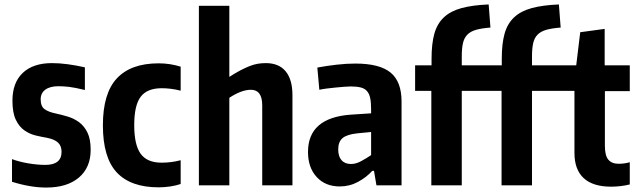

<svg xmlns="http://www.w3.org/2000/svg" viewBox="-20 -834 2872 864"><path d="M188 10Q117 10 34 -16V-118Q66 -106 107 -99Q148 -92 184 -92Q257 -92 257 -151Q257 -177 241.5 -192Q226 -207 191 -214Q167 -218 140 -224.5Q113 -231 89.5 -247.5Q66 -264 51 -295.5Q36 -327 36 -381Q36 -462 82.5 -506Q129 -550 214 -550Q247 -550 284.5 -545Q322 -540 362 -531V-429Q317 -440 291.5 -443Q266 -446 243 -446Q205 -446 184 -430.5Q163 -415 163 -387Q163 -355 181 -342.5Q199 -330 228 -324Q256 -318 284.5 -309.5Q313 -301 336 -284Q359 -267 373.5 -237.5Q388 -208 388 -160Q388 -80 335 -35Q282 10 188 10Z M694 9Q568 9 505.5 -58Q443 -125 443 -270Q443 -414 506 -481.5Q569 -549 694 -549Q745 -549 793 -534V-426Q769 -432 748 -434.5Q727 -437 708 -437Q642 -437 613 -398.5Q584 -360 584 -271Q584 -182 613 -142Q642 -102 707 -102Q728 -102 749 -104.5Q770 -107 793 -113V-6Q773 1 746.5 5Q720 9 694 9Z M875 -808H1012V-488Q1040 -506 1062 -517.5Q1084 -529 1103 -536.5Q1122 -544 1139.5 -547Q1157 -550 1176 -550Q1235 -550 1265.5 -513Q1296 -476 1296 -406V0H1160V-360Q1160 -430 1109 -430Q1067 -430 1012 -394V0H875Z M1509 5Q1444 5 1405 -37.5Q1366 -80 1366 -150Q1366 -304 1558 -318L1650 -324V-341Q1650 -372 1646 -392Q1642 -412 1631.5 -424Q1621 -436 1603 -440.5Q1585 -445 1558 -445Q1547 -445 1528.5 -443.5Q1510 -442 1489.5 -440Q1469 -438 1449.5 -435.5Q1430 -433 1417 -430L1408 -530Q1451 -538 1495.5 -543Q1540 -548 1579 -548Q1688 -548 1737.5 -507.5Q1787 -467 1787 -377V0H1674L1663 -65H1655Q1629 -36 1591 -15.5Q1553 5 1509 5ZM1560 -96Q1582 -96 1606.5 -109.5Q1631 -123 1650 -136V-240L1588 -234Q1541 -229 1521.5 -212.5Q1502 -196 1502 -162Q1502 -130 1517 -113Q1532 -96 1560 -96Z M2730 6Q2648 6 2606.5 -32.5Q2565 -71 2565 -146V-425H2374V0H2237V-425H2058V0H1921V-425H1848V-540H1922V-570Q1922 -637 1934.5 -682Q1947 -727 1977 -755.5Q2007 -784 2056.5 -797.5Q2106 -811 2179 -814L2187 -710Q2148 -707 2123 -700Q2098 -693 2083.5 -678.5Q2069 -664 2063.5 -640.5Q2058 -617 2058 -581V-540H2238V-570Q2238 -637 2250.5 -682Q2263 -727 2293 -755.5Q2323 -784 2372.5 -797.5Q2422 -811 2495 -814L2503 -710Q2464 -707 2439 -700Q2414 -693 2399.5 -678.5Q2385 -664 2379.5 -640.5Q2374 -617 2374 -581V-540H2573L2591 -689L2701 -704V-540H2814V-424H2702V-178Q2702 -134 2717.5 -115.5Q2733 -97 2764 -97Q2775 -97 2787.5 -98.5Q2800 -100 2814 -104V-4Q2794 1 2772.5 3.5Q2751 6 2730 6Z"/></svg>

Font: Encode Sans Compressed
Style: Bold
Weight: 700
Designer: Pablo Impallari, Andres Torresi
Foundry: Pablo Impallari, Andres Torresi
Version: Version 1.000; ttfautohint (v1.00) -l 8 -r 50 -G 200 -x 14 -